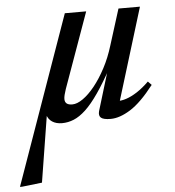

<svg xmlns="http://www.w3.org/2000/svg" viewBox="-119 -485 717 788"><g transform="rotate(-5 240.0 -91.0)"><path d="M351.5 -289.5 398 -437.5H486.5L364.5 -40L358 -60Q375.5 -58.5 397 -65.5Q418.5 -72.5 442.8 -88.2Q467 -104 492 -128.5L506.5 -113.5Q453 -44.5 408.5 -16.8Q364 11 327 11Q297.5 11 287.2 2.2Q277 -6.5 282 -25L337 -206.5L343 -204Q308 -140 279 -98Q250 -56 224.5 -32.2Q199 -8.5 175.2 1.2Q151.5 11 126.5 11Q102.5 11 86 0.2Q69.5 -10.5 63.8 -32Q58 -53.5 64.5 -84.5L78 -96L23 247L-59.5 256.5H-68.5L177 -437.5H265L154 -127.5Q149.5 -114 147 -104Q144.5 -94 144.5 -86.5Q144.5 -74.5 152 -68.2Q159.5 -62 175.5 -62Q195 -62 219 -78.8Q243 -95.5 267.8 -126.2Q292.5 -157 314.5 -198.5Q336.5 -240 351.5 -289.5Z"/></g></svg>

Font: Newsreader 24pt Medium
Style: Italic
Weight: 500
Italic angle: -17°
Designer: Hugues Gentile
Foundry: Production Type
Version: Version 1.003